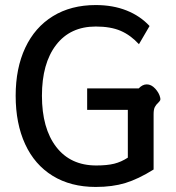

<svg xmlns="http://www.w3.org/2000/svg" viewBox="-20 -730 697 760"><path d="M42 -351Q42 -460 80 -541Q118 -622 189.5 -666Q261 -710 359 -710Q427 -710 481 -688.5Q535 -667 572 -627L530 -555Q497 -591 457.5 -608Q418 -625 359 -625Q258 -625 202 -552Q146 -479 146 -351Q146 -222 202.5 -148.5Q259 -75 361 -75Q404 -75 432 -82Q460 -89 486 -106V-295H325V-380H529Q544 -396 561 -396Q579 -396 594.5 -379Q610 -362 614 -344Q616 -337 614 -333Q612 -329 606 -323Q598 -316 593 -306.5Q588 -297 588 -278V-59Q527 -21 476 -5.5Q425 10 359 10Q260 10 188.5 -34Q117 -78 79.5 -159.5Q42 -241 42 -351Z"/></svg>

Font: Niramit Medium
Style: Regular
Weight: 500
Designer: Katatrad Aksorn Co.,Ltd.
Foundry: Cadson Demak Co.,Ltd.
Version: Version 1.000; ttfautohint (v1.6)